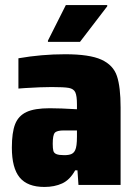

<svg xmlns="http://www.w3.org/2000/svg" viewBox="-20 -733 543 761"><path d="M27 -148Q27 -208 40 -241Q53 -274 85 -289Q117 -304 177 -304Q219 -304 285 -300V-319Q285 -353 278.5 -367Q272 -381 253 -384.5Q234 -388 185 -388Q144 -388 80 -384Q60 -382 53 -382V-502Q145 -518 238 -518Q335 -518 382 -496.5Q429 -475 443.5 -431.5Q458 -388 458 -307V0H291L287 -58H278Q257 -20 226.5 -6Q196 8 156 8Q89 8 58 -29.5Q27 -67 27 -148ZM278 -138Q285 -152 285 -191V-216H233Q205 -216 197 -206.5Q189 -197 189 -163Q189 -144 191.5 -135Q194 -126 204 -122Q214 -118 235 -118Q253 -118 263 -122.5Q273 -127 278 -138ZM170 -567V-572L241 -713H405V-708L297 -567Z"/></svg>

Font: Saira Semi Condensed ExtraBold
Style: Regular
Weight: 800
Width: 4
Designer: Hector Gatti with collaboration of the Omnibus-Type team
Foundry: Omnibus-Type
Version: Version 1.001; ttfautohint (v1.8)